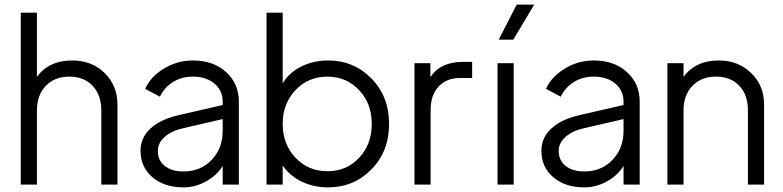

<svg xmlns="http://www.w3.org/2000/svg" viewBox="-20 -800 3391 832"><path d="M293 -538Q378 -538 433.5 -483.5Q489 -429 489 -347V0H419V-321Q419 -388 381.5 -428Q344 -468 280 -468Q217 -468 178.5 -428Q140 -388 140 -321V0H70V-745H140V-467Q192 -538 293 -538Z M816 -538Q904 -538 959.5 -488Q1015 -438 1015 -359V0H945V-81Q920 -40 873 -14Q826 12 775 12Q692 12 640.5 -32Q589 -76 589 -147Q589 -204 633 -244Q677 -284 758 -302L945 -345V-359Q945 -408 909 -438Q873 -468 816 -468Q767 -468 729.5 -444.5Q692 -421 673 -381L609 -415Q632 -467 690 -502.5Q748 -538 816 -538ZM775 -57Q849 -57 897 -107Q945 -157 945 -233V-284L776 -245Q725 -234 694.5 -207.5Q664 -181 664 -146Q664 -105 694 -81Q724 -57 775 -57Z M1402 -538Q1513 -538 1589.5 -460Q1666 -382 1666 -263Q1666 -144 1589.5 -66Q1513 12 1401 12Q1339 12 1286.5 -13.5Q1234 -39 1205 -83V0H1135V-745H1205V-439Q1232 -485 1285 -511.5Q1338 -538 1402 -538ZM1399 -468Q1316 -468 1260.5 -409.5Q1205 -351 1205 -263Q1205 -175 1260.5 -116.5Q1316 -58 1399 -58Q1482 -58 1536.5 -116.5Q1591 -175 1591 -263Q1591 -351 1536 -409.5Q1481 -468 1399 -468Z M1987 -532H2026V-462H1974Q1915 -462 1880.5 -425Q1846 -388 1846 -322V0H1776V-526H1845V-466Q1889 -532 1987 -532Z M2141 -628 2219 -780H2295L2204 -628ZM2136 0V-526H2206V0Z M2553 -538Q2641 -538 2696.5 -488Q2752 -438 2752 -359V0H2682V-81Q2657 -40 2610 -14Q2563 12 2512 12Q2429 12 2377.5 -32Q2326 -76 2326 -147Q2326 -204 2370 -244Q2414 -284 2495 -302L2682 -345V-359Q2682 -408 2646 -438Q2610 -468 2553 -468Q2504 -468 2466.5 -444.5Q2429 -421 2410 -381L2346 -415Q2369 -467 2427 -502.5Q2485 -538 2553 -538ZM2512 -57Q2586 -57 2634 -107Q2682 -157 2682 -233V-284L2513 -245Q2462 -234 2431.5 -207.5Q2401 -181 2401 -146Q2401 -105 2431 -81Q2461 -57 2512 -57Z M3095 -538Q3179 -538 3235 -483.5Q3291 -429 3291 -348V0H3221V-322Q3221 -389 3183.5 -428.5Q3146 -468 3082 -468Q3019 -468 2980.5 -428Q2942 -388 2942 -322V0H2872V-526H2942V-467Q2994 -538 3095 -538Z"/></svg>

Font: Plus Jakarta Display Light
Style: Regular
Weight: 300
Designer: Gumpita Rahayu
Foundry: Tokotype Studio
Version: Version 1.000;hotconv 1.0.109;makeotfexe 2.5.65596